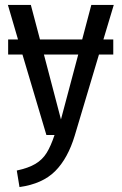

<svg xmlns="http://www.w3.org/2000/svg" viewBox="-20 -547 493 778"><path d="M399 -387H439V-326H381L283 2Q255 95 203.5 146.5Q152 198 59 211L48 144Q95 134 123.5 117Q152 100 169 72.5Q186 45 201 0H168L71 -326H13V-387H53L12 -527H105L142 -387H313L350 -527H441ZM297 -326H158L227 -63Z"/></svg>

Font: Fira Sans Condensed
Style: Regular
Weight: 400
Width: 3
Designer: bBox Type GmbH & Carrois Corporate GbR & Edenspiekermann AG
Foundry: bBox Type GmbH & Carrois Corporate GbR & Edenspiekermann AG
Version: Version 4.301